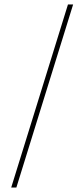

<svg xmlns="http://www.w3.org/2000/svg" viewBox="-20 -765 376 856"><path d="M30 71 283 -745H306L53 71Z"/></svg>

Font: DM Sans 24pt Thin
Style: Regular
Weight: 250
Designer: Colophon Foundry, Jonny Pinhorn
Foundry: Colophon Foundry
Version: Version 4.004;gftools[0.9.30]